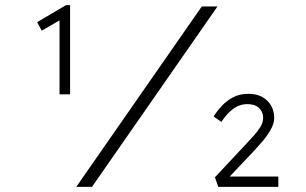

<svg xmlns="http://www.w3.org/2000/svg" viewBox="-20 -725 1188 745"><path d="M211 -359V-674L223 -653L142 -606L124 -639L236 -705H252V-359H232Q229 -359 224 -359Q219 -359 211 -359ZM276 0 763 -700H824L337 0ZM827 0 814 -37 930 -161Q950 -182 965.5 -199.5Q981 -217 991 -233.5Q1001 -250 1001 -268Q1001 -291 985 -306Q969 -321 940 -321Q909 -321 884 -302Q859 -283 839 -252L809 -273Q822 -294 840.5 -314Q859 -334 884.5 -347.5Q910 -361 943 -361Q976 -361 998 -348.5Q1020 -336 1032 -315Q1044 -294 1044 -267Q1044 -246 1030.5 -222Q1017 -198 998.5 -176.5Q980 -155 965 -139L860 -28L865 -40H1060V0Z"/></svg>

Font: Lexend Zetta ExtraLight
Style: Regular
Weight: 250
Version: Version 1.007